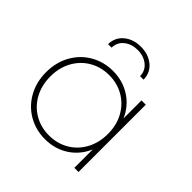

<svg xmlns="http://www.w3.org/2000/svg" viewBox="-187 -884 1047 1047"><g transform="rotate(45 336.5 -360.5)"><path d="M562 -519V0H530V-142Q501 -74 441.5 -35.5Q382 3 306 3Q235 3 177 -30.5Q119 -64 85.5 -124Q52 -184 52 -260Q52 -336 85.5 -396Q119 -456 177 -489.5Q235 -523 306 -523Q381 -523 440.5 -485Q500 -447 529 -380V-519ZM529 -260Q529 -328 500 -380.5Q471 -433 420.5 -462.5Q370 -492 307 -492Q244 -492 193.5 -462.5Q143 -433 114 -380.5Q85 -328 85 -260Q85 -192 114 -139Q143 -86 193.5 -56.5Q244 -27 307 -27Q370 -27 420.5 -56.5Q471 -86 500 -139Q529 -192 529 -260ZM320 -724Q378 -724 417 -692Q456 -660 457 -607H430Q429 -649 397.5 -674Q366 -699 320 -699Q274 -699 242.5 -674Q211 -649 210 -607H183Q184 -660 223 -692Q262 -724 320 -724Z"/></g></svg>

Font: Montserrat Alternates ExLight
Style: Regular
Weight: 275
Designer: Julieta Ulanovsky
Foundry: Julieta Ulanovsky
Version: Version 7.200